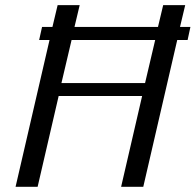

<svg xmlns="http://www.w3.org/2000/svg" viewBox="-20 -720 754 740"><path d="M170.9 -565.9H130.9L142.1 -616.2H182.1L202.1 -700.2H287.1L267.1 -616.2H588.9L608.9 -700.2H693.8L673.8 -616.2H713.9L703.1 -565.9H663.1L532.2 0H446.8L527.8 -350.1H206.1L125 0H40ZM578.1 -565.9H255.9L216.8 -399.9H539.1Z"/></svg>

Font: Pfennig
Style: Italic
Weight: 500
Italic angle: -13°
Version: Version 20120410 ; ttfautohint (v0.8)